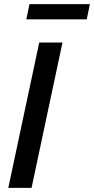

<svg xmlns="http://www.w3.org/2000/svg" viewBox="-20 -905 453 925"><path d="M20 0ZM20 0 169 -700H281L132 0ZM413 -885 398 -812H107L122 -885Z"/></svg>

Font: Rosa Sans Medium
Style: Italic
Weight: 500
Italic angle: -12°
Designer: Pentagram / MCKL
Foundry: Pentagram / MCKL
Version: Version 1.005;September 16, 2019;FontCreator 11.5.0.2425 64-